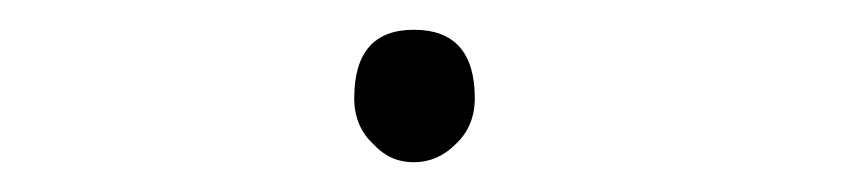

<svg xmlns="http://www.w3.org/2000/svg" viewBox="-20 -420 569 129"><path d="M231 -323Q218 -335 218 -354Q218 -400 258 -400Q299 -400 299 -354Q299 -335 286 -323Q274 -311 258 -311Q242 -311 231 -323Z"/></svg>

Font: Noto Sans CJK TC Thin
Style: Regular
Weight: 250
Designer: Ryoko NISHIZUKA ???? (kana & ideographs); Paul D. Hunt (Latin, Greek & Cyrillic); Wenlong ZHANG ??? (bopomofo); Sandoll 
Foundry: Adobe Systems Incorporated
Version: Version 1.004 January 19, 2016